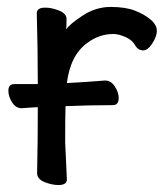

<svg xmlns="http://www.w3.org/2000/svg" viewBox="-20 -512 470 548"><path d="M147 16.1Q127.9 16.1 106.9 7.6Q85.9 -1 85.9 -18.1Q87.9 -106 87.9 -206.1Q80.1 -206.1 42 -203.1Q24.9 -203.1 14.4 -220Q3.9 -236.8 3.9 -252.9Q3.9 -272 21 -272H87.9Q87.9 -370.1 85 -474.1Q85 -490.2 108.9 -490.2Q127.9 -490.2 148.9 -481.7Q169.9 -473.1 169.9 -458Q169.9 -436 168.9 -428.2Q179.7 -443.8 214.8 -466.8Q252.9 -492.2 295.9 -492.2Q337.9 -492.2 365 -481.7Q392.1 -471.2 409.9 -456.1Q427.7 -440.9 427.7 -423.8Q427.7 -408.2 414.8 -388.2Q401.9 -368.2 388.7 -368.2Q375 -368.2 366.7 -380.9Q357.9 -397.9 337.9 -406.5Q317.9 -415 303.7 -415Q263.7 -415 230 -390.1Q180.7 -355 170.9 -274.9Q226.1 -277.8 279.8 -282.2Q296.9 -282.2 307.9 -265.1Q318.8 -248 318.8 -231.9Q318.8 -211.9 301.8 -211.9Q233.9 -211.9 167 -209Q166 -173.8 166 -106L170.9 0Q170.9 16.1 147 16.1Z"/></svg>

Font: LXGW WenKai GB Screen
Style: Regular
Weight: 400
Designer: LXGW / Fontworks Inc.
Foundry: LXGW / Fontworks Inc.
Version: Version 1.321;February 19, 2024;FontCreator 14.0.0.2901 64-b